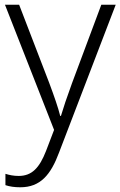

<svg xmlns="http://www.w3.org/2000/svg" viewBox="-20 -552 510 813"><path d="M1 -532 209 -2 175 87C147 159 115 193 59 193C37 193 19 189 3 184V232C21 238 41 241 66 241C151 241 195 188 230 94L470 -532H409L285 -200C264 -143 247 -92 238 -61H235C226 -97 210 -143 188 -202L61 -532Z"/></svg>

Font: Noto Sans Gujarati Light
Style: Regular
Weight: 300
Designer: Jelle Bosma - Monotype Design Team, Universal Thirst
Foundry: Monotype Imaging Inc.
Version: Version 2.106